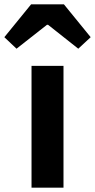

<svg xmlns="http://www.w3.org/2000/svg" viewBox="-66 -863 437 883"><path d="M79 0H226V-560H79ZM-46 -692 10 -639 150 -749H155L294 -639L351 -692L228 -843H77Z"/></svg>

Font: Noto Sans Mono CJK HK
Style: Bold
Weight: 700
Designer: Ryoko NISHIZUKA 西塚涼子 (kana, bopomofo & ideographs); Paul D. Hunt (Latin, Greek & Cyrillic); Sandoll Communications 산돌커뮤니
Foundry: Adobe
Version: Version 2.004;hotconv 1.0.118;makeotfexe 2.5.65603